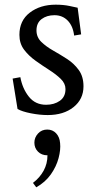

<svg xmlns="http://www.w3.org/2000/svg" viewBox="-20 -484 411 821"><path d="M184 8Q150 8 112 0.5Q74 -7 55 -18L34 -148L67 -154Q76 -105 103.5 -70.5Q131 -36 177 -36Q212 -36 236 -53Q260 -70 260 -103Q260 -127 240 -146.5Q220 -166 191 -184.5Q162 -203 132.5 -224Q103 -245 83 -271.5Q63 -298 63 -335Q63 -396 107.5 -430Q152 -464 218 -464Q251 -464 277 -458.5Q303 -453 312 -451L327 -337L297 -332Q292 -373 269.5 -396Q247 -419 213 -419Q180 -419 158 -402.5Q136 -386 136 -354Q136 -325 156.5 -305Q177 -285 207 -268Q237 -251 266.5 -232Q296 -213 316.5 -185Q337 -157 337 -115Q337 -60 294.5 -26Q252 8 184 8ZM135 317 121 298Q150 276 166.5 246Q183 216 183 180H182Q158 180 142.5 164.5Q127 149 127 126Q127 104 142.5 87Q158 70 182 70Q205 70 220 86Q235 102 237 128Q240 156 230.5 192Q221 228 197.5 261.5Q174 295 135 317Z"/></svg>

Font: Joan
Style: Regular
Weight: 400
Designer: Paolo Biagini
Version: Version 1.001; ttfautohint (v1.8.4.7-5d5b);gftools[0.9.30]